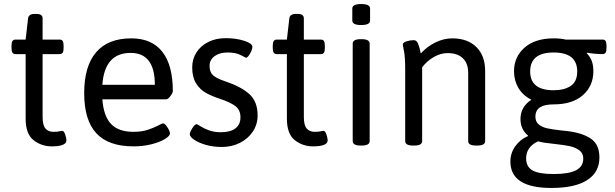

<svg xmlns="http://www.w3.org/2000/svg" viewBox="-20 -719 3044 951"><path d="M107 -132V-451H57Q47 -451 42 -458Q37 -465 37 -481V-493Q37 -509 42 -516Q47 -523 57 -523H107L119 -628Q122 -650 151 -650H161Q191 -650 191 -628V-523H275Q286 -523 290.5 -516Q295 -509 295 -493V-481Q295 -465 290.5 -458Q286 -451 275 -451H191V-140Q191 -98 205.5 -82Q220 -66 245 -66Q264 -66 273.5 -68.5Q283 -71 288 -71Q297 -71 303 -52.5Q309 -34 309 -24Q309 6 236 6Q186 6 146.5 -24.5Q107 -55 107 -132Z M397 -258Q397 -391 456 -460Q515 -529 630 -529Q732 -529 784 -462.5Q836 -396 836 -268Q836 -259 824 -243Q812 -227 803 -227H487Q493 -144 530 -105Q567 -66 641 -66Q683 -66 713.5 -76.5Q744 -87 764 -97.5Q784 -108 787 -108Q797 -108 809.5 -88Q822 -68 822 -58Q822 -46 797 -30.5Q772 -15 730.5 -4.5Q689 6 642 6Q517 6 457 -59Q397 -124 397 -258ZM747 -299Q747 -457 627 -457Q498 -457 487 -299Z M920 -54Q920 -64 932.5 -84Q945 -104 955 -104Q957 -104 974 -93Q991 -82 1016.5 -73Q1042 -64 1073 -64Q1121 -64 1146 -83Q1171 -102 1171 -138Q1171 -174 1146.5 -193Q1122 -212 1071 -229Q1028 -243 999 -259.5Q970 -276 951 -306.5Q932 -337 932 -385Q932 -427 953.5 -460Q975 -493 1012.5 -511.5Q1050 -530 1098 -530Q1149 -530 1189.5 -517Q1230 -504 1230 -487Q1230 -474 1218.5 -453.5Q1207 -433 1198 -433Q1195 -434 1171.5 -446.5Q1148 -459 1107 -459Q1068 -459 1043 -441Q1018 -423 1018 -392Q1018 -363 1034.5 -347Q1051 -331 1096 -316Q1174 -290 1215 -253Q1256 -216 1256 -147Q1256 -103 1232.5 -67.5Q1209 -32 1168.5 -11.5Q1128 9 1079 9Q1036 9 999.5 -1.5Q963 -12 941.5 -27Q920 -42 920 -54Z M1401 -132V-451H1351Q1341 -451 1336 -458Q1331 -465 1331 -481V-493Q1331 -509 1336 -516Q1341 -523 1351 -523H1401L1413 -628Q1416 -650 1445 -650H1455Q1485 -650 1485 -628V-523H1569Q1580 -523 1584.5 -516Q1589 -509 1589 -493V-481Q1589 -465 1584.5 -458Q1580 -451 1569 -451H1485V-140Q1485 -98 1499.5 -82Q1514 -66 1539 -66Q1558 -66 1567.5 -68.5Q1577 -71 1582 -71Q1591 -71 1597 -52.5Q1603 -34 1603 -24Q1603 6 1530 6Q1480 6 1440.5 -24.5Q1401 -55 1401 -132Z M1727 -20V-503Q1727 -525 1767 -525H1771Q1811 -525 1811 -503V-20Q1811 2 1771 2H1767Q1727 2 1727 -20ZM1725 -617V-677Q1725 -699 1769 -699Q1813 -699 1813 -677V-617Q1813 -595 1769 -595Q1725 -595 1725 -617Z M1987 -20V-371Q1987 -437 1981 -465.5Q1975 -494 1975 -497Q1975 -509 1994 -514.5Q2013 -520 2029 -520Q2043 -520 2049.5 -505.5Q2056 -491 2059.5 -475Q2063 -459 2064 -454Q2096 -489 2137 -509Q2178 -529 2220 -529Q2296 -529 2339.5 -486Q2383 -443 2383 -367V-20Q2383 2 2343 2H2339Q2299 2 2299 -20V-359Q2299 -405 2272.5 -430.5Q2246 -456 2197 -456Q2163 -456 2129.5 -437Q2096 -418 2071 -386V-20Q2071 2 2031 2H2027Q1987 2 1987 -20Z M2508 81Q2508 39 2532.5 5Q2557 -29 2595 -45L2596 -47Q2558 -78 2558 -129Q2558 -190 2612 -225Q2570 -246 2548 -283Q2526 -320 2526 -366Q2526 -437 2578 -483Q2630 -529 2723 -529Q2755 -529 2782 -523H2964Q2975 -523 2979.5 -516Q2984 -509 2984 -493V-481Q2984 -465 2979.5 -458Q2975 -451 2964 -451Q2948 -451 2925.5 -453Q2903 -455 2887 -458L2886 -456Q2905 -435 2912 -414.5Q2919 -394 2919 -366Q2919 -294 2867.5 -248Q2816 -202 2722 -202Q2678 -202 2655 -187.5Q2632 -173 2632 -141Q2632 -116 2648.5 -102.5Q2665 -89 2690 -83.5Q2715 -78 2759 -73L2788 -70Q2865 -61 2907 -32Q2949 -3 2949 61Q2949 134 2888.5 173Q2828 212 2711 212Q2508 212 2508 81ZM2839 -365Q2839 -459 2722 -459Q2606 -459 2606 -365Q2606 -272 2722 -272Q2775 -272 2807 -293.5Q2839 -315 2839 -365ZM2869 66Q2869 40 2849.5 25.5Q2830 11 2802 5Q2774 -1 2727 -6Q2667 -12 2645 -19Q2586 9 2586 65Q2586 107 2617.5 125Q2649 143 2722 143Q2797 143 2833 124.5Q2869 106 2869 66Z"/></svg>

Font: Asap-Regular
Style: Regular
Weight: 400
Designer: Pablo Cosgaya
Foundry: Omnibus-Type
Version: Version 2.000; ttfautohint (v1.8)